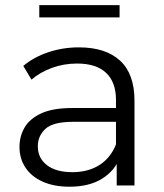

<svg xmlns="http://www.w3.org/2000/svg" viewBox="-20 -712 630 737"><path d="M428 0V-115.6L425.2 -135.5V-328.9Q425.2 -396.3 387.4 -432.2Q349.7 -468.1 275.9 -468.1Q224.7 -468.1 179 -451.3Q133.2 -434.4 100.9 -406.3L69.4 -458.9Q109.2 -492.7 165.3 -511.5Q221.4 -530.2 282.8 -530.2Q385.3 -530.2 440.7 -479.4Q496.2 -428.6 496.2 -326V0ZM246.9 4.7Q187.7 4.7 144.5 -14.4Q101.2 -33.6 78 -68.3Q54.8 -103 54.8 -147.7Q54.8 -188.6 74.3 -222.4Q93.8 -256.2 138.3 -276.8Q182.8 -297.4 258.1 -297.4H439V-244.4H260.5Q183.8 -244.4 154.5 -217.5Q125.2 -190.5 125.2 -150.4Q125.2 -104.8 160.3 -78Q195.4 -51.1 257.6 -51.1Q318.5 -51.1 361.6 -78.5Q404.7 -106 425.2 -157.6L440.8 -108.9Q421 -56.6 371.6 -25.9Q322.2 4.7 246.9 4.7ZM130.8 -645.2V-692.4H439V-645.2Z"/></svg>

Font: Montserrat Thin
Style: Regular
Weight: 100
Designer: Julieta Ulanovsky
Foundry: Julieta Ulanovsky
Version: Version 9.000